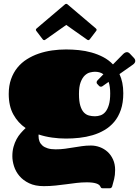

<svg xmlns="http://www.w3.org/2000/svg" viewBox="-20 -777 731 1009"><path d="M327.1 -48.8Q290 -48.8 253.4 -54Q216.8 -59.1 183.1 -70.3Q182.6 -67.9 182.6 -65.7Q182.6 -63.5 182.6 -61Q182.6 -46.4 187.5 -33.9Q192.4 -21.5 202.9 -12.2Q213.4 -2.9 230.5 2.4Q247.6 7.8 272 7.8Q298.8 7.8 321.8 4.6Q344.7 1.5 366.7 -2.2Q388.7 -5.9 410.9 -9Q433.1 -12.2 458 -12.2Q481.9 -12.2 504.9 -3.7Q527.8 4.9 545.7 21.2Q563.5 37.6 574.2 61.5Q585 85.4 585 116.2Q585 143.6 579.8 164.1Q574.7 184.6 569.3 203.1Q568.4 205.6 565.7 209Q563 212.4 555.7 212.4H519.5Q512.7 212.4 510.7 209.2Q508.8 206.1 507.8 204.1Q498.5 181.2 436 181.2Q409.2 181.2 382.8 184.3Q356.4 187.5 329.1 191.2Q301.8 194.8 272.2 198Q242.7 201.2 210 201.2Q164.6 201.2 133.1 186Q101.6 170.9 82 147.7Q62.5 124.5 53.7 96.7Q44.9 68.8 44.9 43.9Q44.9 17.1 51 -5.1Q57.1 -27.3 66.9 -45.4Q76.7 -63.5 89.4 -77.9Q102.1 -92.3 114.7 -104Q74.7 -131.3 50.3 -175.3Q25.9 -219.2 25.9 -283.2Q25.9 -326.7 38.1 -361.1Q50.3 -395.5 71.5 -421.6Q92.8 -447.8 121.6 -465.8Q150.4 -483.9 183.8 -495.4Q217.3 -506.8 253.9 -512Q290.5 -517.1 327.1 -517.1Q359.9 -517.1 394 -513.7Q428.2 -510.3 460.7 -501.2Q493.2 -492.2 522.2 -477.1Q551.3 -461.9 573.7 -438.5L627 -492.7Q632.3 -498 637.5 -500.5Q642.6 -502.9 647 -502.9Q654.8 -502.9 661.1 -496.6L685.1 -471.2Q690.9 -464.4 690.9 -457Q690.9 -446.3 678.7 -437.5L607.9 -387.7Q617.7 -366.7 622.8 -341.8Q627.9 -316.9 627.9 -287.1Q627.9 -237.3 615.2 -200.2Q602.5 -163.1 580.3 -136.7Q558.1 -110.4 528.8 -93.3Q499.5 -76.2 466.1 -66.4Q432.6 -56.6 397 -52.7Q361.3 -48.8 327.1 -48.8ZM490.2 -336.9Q487.8 -339.4 487.8 -344.2Q487.8 -350.1 492.2 -354.5L523.4 -386.7Q513.7 -394 502.2 -397Q490.7 -399.9 479 -399.9Q467.3 -399.9 452.9 -396.2Q438.5 -392.6 425.5 -380.4Q412.6 -368.2 403.8 -345Q395 -321.8 395 -283.2Q395 -244.6 402.1 -221.4Q409.2 -198.2 420.9 -186Q432.6 -173.8 447.8 -169.9Q462.9 -166 479 -166Q494.1 -166 508.8 -171.1Q523.4 -176.3 534.4 -189.7Q545.4 -203.1 552.2 -226.3Q559.1 -249.5 559.1 -286.1Q559.1 -322.8 550.8 -346.7L518.1 -323.7Q514.2 -321.3 510.3 -321.3Q503.9 -321.3 500 -326.2ZM328.1 -646 218.8 -568.8Q216.8 -567.9 215.3 -566.9Q213.9 -565.9 212.4 -565.9Q207.5 -565.9 204.1 -570.8L171.4 -613.8Q168.5 -617.2 168.5 -620.6Q168.5 -624 172.9 -627.9L321.3 -753.9Q322.8 -754.9 324.2 -755.9Q325.7 -756.8 328.1 -756.8Q330.6 -756.8 332 -755.9Q333.5 -754.9 335 -753.9L483.4 -627.9Q487.8 -624 487.8 -620.6Q487.8 -617.2 484.9 -613.8L452.1 -570.8Q448.2 -565.9 443.8 -565.9Q442.4 -565.9 440.9 -566.9Q439.5 -567.9 437.5 -568.8Z"/></svg>

Font: Fascinate
Style: Regular
Weight: 900
Designer: Astigmatic (AOETI)
Foundry: Astigmatic (AOETI)
Version: Version 1.000